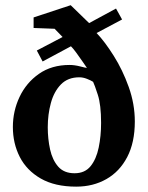

<svg xmlns="http://www.w3.org/2000/svg" viewBox="-20 -716 561 728"><path d="M491.2 -255.4Q491.2 -175.8 462.4 -120.6Q433.6 -65.4 383.3 -36.9Q333 -8.3 269 -8.3Q188 -8.3 134.5 -39.1Q81.1 -69.8 54.9 -121.1Q28.8 -172.4 28.8 -234.4Q28.8 -294.9 54.2 -348.6Q79.6 -402.3 127.7 -436Q175.8 -469.7 243.7 -469.7Q262.7 -469.7 284.2 -464.1Q305.7 -458.5 309.6 -458.5Q307.6 -461.4 295.9 -478.5Q284.2 -495.6 270.5 -514.4Q256.8 -533.2 249 -540.5L141.6 -482.9L119.6 -524.4L217.3 -575.7L187 -606.9L107.4 -609.9V-649.9L248 -696.3L317.9 -628.4L419.9 -683.6L442.9 -642.1L346.2 -590.8Q377.4 -558.1 411.1 -504.6Q444.8 -451.2 468 -386.5Q491.2 -321.8 491.2 -255.4ZM363.3 -250Q363.3 -318.8 350.8 -356.9Q338.4 -395 333 -405.8Q324.7 -411.1 309.8 -417Q294.9 -422.9 280.8 -422.9Q237.3 -422.9 210.9 -395.8Q184.6 -368.7 172.9 -325.4Q161.1 -282.2 161.1 -233.4Q161.1 -189.5 169.9 -149.4Q178.7 -109.4 200.7 -84.2Q222.7 -59.1 262.7 -59.1Q301.8 -59.1 323.5 -85.9Q345.2 -112.8 354.2 -156.5Q363.3 -200.2 363.3 -250Z"/></svg>

Font: Annapurna SIL
Style: Bold
Weight: 700
Designer: Peter Martin, Annie Olsen
Foundry: SIL International
Version: Version 2.000